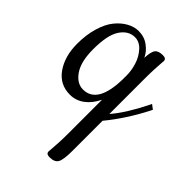

<svg xmlns="http://www.w3.org/2000/svg" viewBox="-198 -484 819 819"><g transform="rotate(45 211.0 -75.0)"><path d="M241.2 125V-82Q222.2 -42.5 193.1 -21.2Q164.1 0 128.9 0Q67.4 0 32.2 -50.3Q-2.9 -100.6 -2.9 -175.8Q-2.9 -230 10.3 -274.2Q23.4 -318.4 45.2 -345Q66.9 -371.6 92.8 -385.7Q118.7 -399.9 145 -399.9Q179.2 -399.9 205.1 -380.6Q231 -361.3 242.2 -335.9Q244.1 -374.5 254.2 -387.2Q264.2 -399.9 291 -399.9Q311 -399.9 311 -384.8Q311 -382.3 309.8 -369.1Q308.6 -356 307.4 -330.8Q306.2 -305.7 306.2 -274.9V-61Q352.1 -113.8 399.9 -210L404.8 -220.2L424.8 -205.1L419.9 -194.8Q370.1 -97.7 306.2 -20V160.2Q306.2 215.3 296.1 232.7Q286.1 250 255.9 250Q235.8 250 235.8 234.9Q235.8 232.4 237.1 219Q238.3 205.6 239.7 180.7Q241.2 155.8 241.2 125ZM242.2 -208V-230Q242.2 -259.3 232.4 -290.8Q222.7 -322.3 201.2 -346.2Q179.7 -370.1 151.9 -370.1Q113.3 -370.1 87.6 -331.8Q62 -293.5 62 -208Q62 -132.8 88.9 -94Q115.7 -55.2 152.8 -55.2Q239.7 -55.2 242.2 -208Z"/></g></svg>

Font: Rochester
Style: Regular
Weight: 400
Designer: Gillian Fisher
Foundry: Font Diner, Inc DBA Sideshow
Version: Version 1.005